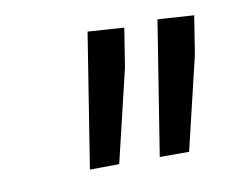

<svg xmlns="http://www.w3.org/2000/svg" viewBox="-42 -804 415 346"><g transform="rotate(-10 165.5 -631.0)"><path d="M191.9 -678.7 151.4 -508.8 97.7 -508.3 136.7 -753.9 203.1 -749.5ZM319.8 -678.7 279.3 -508.8H225.6L264.6 -753.9L331.1 -749.5Z"/></g></svg>

Font: Roboto
Style: Italic
Weight: 400
Italic angle: -12°
Designer: Google
Version: Version 2.134; 2016; ttfautohint (v1.6)